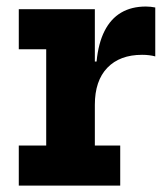

<svg xmlns="http://www.w3.org/2000/svg" viewBox="-20 -580 519 600"><path d="M276.4 -125.2H355.7V0H38.7V-125.2H124.4V-426H38.7V-551.2H276.4ZM465.2 -403.7Q456.3 -406.2 446.1 -407.4Q436 -408.7 424 -408.7Q354.3 -408.7 315.3 -368.1Q276.4 -327.5 276.4 -252.6L250.2 -387.8H281.8Q287.4 -445.2 306.8 -483.3Q326.1 -521.4 358.5 -540.5Q390.9 -559.6 435.7 -559.6Q443.8 -559.6 451 -558.8Q458.3 -558.1 465.2 -556.6Z"/></svg>

Font: Hepta Slab ExtraLight
Style: Regular
Weight: 200
Designer: Michael LaGattuta
Foundry: Michael LaGattuta
Version: Version 1.100